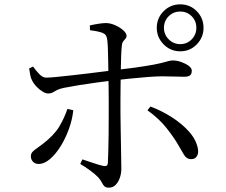

<svg xmlns="http://www.w3.org/2000/svg" viewBox="-20 -832 1040 883"><path d="M809 -596Q764 -596 732.5 -628Q701 -660 701 -704Q701 -749 732.5 -780.5Q764 -812 809 -812Q854 -812 885 -780.5Q916 -749 916 -704Q916 -660 885 -628Q854 -596 809 -596ZM481 31Q467 31 460.5 25Q454 19 449 8.5Q444 -2 433 -15Q419 -30 396 -47Q373 -64 349 -78L359 -99Q383 -91 409.5 -82Q436 -73 455 -69Q464 -67 469.5 -69.5Q475 -72 476 -82Q477 -99 478 -134.5Q479 -170 479.5 -214Q480 -258 480 -301Q480 -344 480 -376Q480 -397 479.5 -427Q479 -457 478.5 -490.5Q478 -524 477.5 -555.5Q477 -587 476 -612Q475 -637 473 -650Q471 -673 452.5 -680.5Q434 -688 394 -693L393 -715Q410 -719 431.5 -722.5Q453 -726 469 -726Q490 -725 511 -715.5Q532 -706 547 -692.5Q562 -679 562 -668Q562 -659 556.5 -653.5Q551 -648 546 -641Q541 -634 540 -619Q538 -601 537 -570.5Q536 -540 535.5 -504.5Q535 -469 534.5 -435Q534 -401 534 -374Q534 -352 534 -315.5Q534 -279 535 -238Q536 -197 536.5 -158Q537 -119 537.5 -91.5Q538 -64 538 -55Q538 -34 531 -14Q524 6 511.5 18.5Q499 31 481 31ZM157 -78Q141 -78 131.5 -88.5Q122 -99 122 -112Q122 -125 128.5 -132.5Q135 -140 146.5 -148Q158 -156 174 -168Q228 -209 252 -249Q276 -289 290 -331L317 -325Q313 -284 297.5 -240.5Q282 -197 259.5 -160.5Q237 -124 210.5 -101Q184 -78 157 -78ZM202 -402Q191 -402 176.5 -410.5Q162 -419 148.5 -433Q135 -447 127 -463Q122 -472 119 -487.5Q116 -503 114 -517L132 -526Q146 -506 162 -490Q178 -474 194 -475Q209 -475 238.5 -478Q268 -481 305 -485Q342 -489 379 -493.5Q416 -498 447.5 -502Q479 -506 497 -508Q589 -519 641 -527Q693 -535 718.5 -541.5Q744 -548 754.5 -551Q765 -554 774 -554Q793 -554 813 -547Q833 -540 847.5 -529.5Q862 -519 862 -507Q862 -491 853.5 -485Q845 -479 826 -479Q805 -479 781 -480Q757 -481 725 -481Q701 -481 661 -478Q621 -475 578 -470.5Q535 -466 499 -462Q467 -458 425.5 -452.5Q384 -447 344 -440.5Q304 -434 274 -428Q254 -424 242.5 -418Q231 -412 222.5 -407Q214 -402 202 -402ZM859 -100Q838 -100 826 -120.5Q814 -141 800 -165Q780 -200 745.5 -243.5Q711 -287 658 -325L672 -342Q723 -323 770 -293Q817 -263 849.5 -226.5Q882 -190 890 -149Q894 -127 885.5 -113.5Q877 -100 859 -100ZM809 -629Q840 -629 861.5 -651Q883 -673 883 -704Q883 -736 861.5 -757.5Q840 -779 809 -779Q778 -779 756 -757.5Q734 -736 734 -704Q734 -673 756 -651Q778 -629 809 -629Z"/></svg>

Font: Noto Serif SC ExtraLight
Style: Regular
Weight: 400
Version: Version 2.002-H1;hotconv 1.1.0;makeotfexe 2.6.0